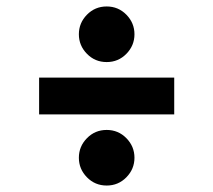

<svg xmlns="http://www.w3.org/2000/svg" viewBox="-20 -647 660 594"><path d="M519 -407V-293H101V-407ZM224 -159Q224 -194 249 -219.5Q274 -245 310 -245Q346 -245 371 -219.5Q396 -194 396 -159Q396 -124 371 -98.5Q346 -73 310 -73Q274 -73 249 -98.5Q224 -124 224 -159ZM224 -541Q224 -576 249 -601.5Q274 -627 310 -627Q346 -627 371 -601.5Q396 -576 396 -541Q396 -506 371 -480.5Q346 -455 310 -455Q274 -455 249 -480.5Q224 -506 224 -541Z"/></svg>

Font: Space Grotesk Variable
Style: Regular
Weight: 400
Designer: Florian Karsten (Space Grotesk), Colophon Foundry (Space Mono)
Foundry: Florian Karsten
Version: Version 1.106